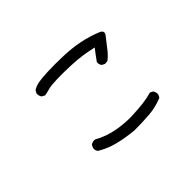

<svg xmlns="http://www.w3.org/2000/svg" viewBox="-115 -947 1230 1230"><g transform="rotate(-45 500.0 -332.0)"><path d="M520.5 -2Q452.1 -7.8 385.7 -23.4Q319.3 -39.1 260.7 -74.2Q248 -87.9 251 -110.4L260.7 -129.9Q276.4 -141.6 297.9 -139.6Q366.2 -101.6 440.4 -88.9Q514.6 -76.2 576.2 -79.1Q637.7 -82 678.7 -86.9Q719.7 -91.8 759.8 -103.5L779.3 -93.8Q791 -78.1 789.1 -56.6L779.3 -37.1Q719.7 -11.7 653.3 -6.8Q586.9 -2 520.5 -2ZM686.5 -436.5 667 -446.3Q655.3 -460 657.2 -481.4Q684.6 -520.5 713.9 -557.6Q670.9 -567.4 627.9 -574.2Q585 -581.1 521.5 -583.5Q458 -585.9 400.4 -584.5Q342.8 -583 320.3 -576.2Q297.9 -569.3 272.5 -565.4L252.9 -575.2Q240.2 -590.8 242.2 -613.3L252.9 -632.8Q278.3 -648.4 308.6 -653.3Q338.9 -658.2 394 -660.6Q449.2 -663.1 528.8 -660.6Q608.4 -658.2 675.8 -644.5Q743.2 -630.9 806.6 -604.5Q837.9 -589.8 818.4 -563.5Q779.3 -512.7 758.3 -486.3Q737.3 -460 710 -438.5Z"/></g></svg>

Font: NaikaiFont
Style: Regular
Weight: 400
Version: Version 1.67